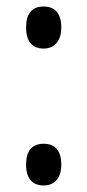

<svg xmlns="http://www.w3.org/2000/svg" viewBox="-20 -560 268 589"><path d="M60 -476C60 -433 79 -411 114 -411C145 -411 168 -432 168 -476C168 -518 149 -540 114 -540C78 -540 60 -518 60 -476ZM60 -55C60 -13 79 9 114 9C145 9 168 -11 168 -55C168 -100 147 -119 114 -119C78 -119 60 -97 60 -55Z"/></svg>

Font: Noto Sans Lao Looped ExtraCondensed
Style: Regular
Weight: 400
Width: 2
Designer: Mark Frömberg, Ben Mitchell
Foundry: The Fontpad Ltd
Version: Version 1.002